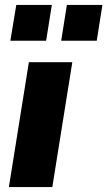

<svg xmlns="http://www.w3.org/2000/svg" viewBox="-20 -758 435 778"><path d="M16 0 97 -506H273L192 0ZM228 -593 251 -738H395L372 -593ZM22 -593 46 -738H190L167 -593Z"/></svg>

Font: Nunito Sans 7pt Condensed Black
Style: Italic
Weight: 900
Width: 3
Italic angle: -9°
Designer: Vernon Adams
Foundry: Vernon Adams
Version: Version 3.101;gftools[0.9.27]